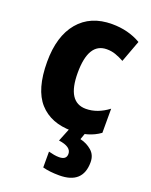

<svg xmlns="http://www.w3.org/2000/svg" viewBox="-149 -638 751 957"><g transform="rotate(20 227.0 -159.5)"><path d="M269 10Q357 10 416 -33V-161Q358 -117 297 -117Q198 -117 198 -272Q198 -432 295 -432Q320 -432 341.5 -424.5Q363 -417 387 -404L430 -520Q363 -559 277 -559Q163 -559 99.5 -483.5Q36 -408 36 -272Q36 -126 97 -58Q158 10 269 10ZM411 125Q411 87 385 64.5Q359 42 324 34L336 0H257L226 77Q293 86 293 124Q293 155 254 155Q241 155 227 152.5Q213 150 198 146V230Q235 240 286 240Q411 240 411 125Z"/></g></svg>

Font: Noto Sans Display SemiCondensed Extra
Style: Regular
Weight: 800
Width: 4
Designer: Monotype Design Team
Foundry: Monotype Imaging Inc.
Version: Version 1.900